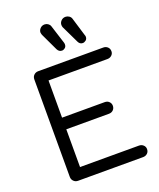

<svg xmlns="http://www.w3.org/2000/svg" viewBox="-186 -1173 1067 1286"><g transform="rotate(-20 347.5 -530.5)"><path d="M143 0Q125 0 112.5 -12.5Q100 -25 100 -43V-738Q100 -757 112.5 -769Q125 -781 143 -781H607Q625 -781 637.5 -769.5Q650 -758 650 -739Q650 -722 637.5 -710.5Q625 -699 607 -699H187V-434H491Q510 -434 522 -422Q534 -410 534 -393Q534 -375 522 -363Q510 -351 491 -351H187V-82H607Q625 -82 637.5 -70.5Q650 -59 650 -42Q650 -23 637.5 -11.5Q625 0 607 0ZM489 -856Q468 -856 458 -877L398 -1002Q395 -1010 395 -1019Q395 -1035 407.5 -1048Q420 -1061 439 -1061Q452 -1061 463.5 -1053.5Q475 -1046 479 -1034L519 -902Q522 -896 522 -889Q522 -873 511 -864.5Q500 -856 489 -856ZM341 -856Q320 -856 309 -877L250 -1002Q248 -1007 247.5 -1011Q247 -1015 246 -1019Q246 -1035 258.5 -1048Q271 -1061 290 -1061Q303 -1061 314 -1053.5Q325 -1046 329 -1034L371 -902Q372 -899 372.5 -895.5Q373 -892 373 -889Q373 -873 362.5 -864.5Q352 -856 341 -856Z"/></g></svg>

Font: Comfortaa Medium
Style: Regular
Weight: 500
Designer: Johan Aakerlund
Foundry: Johan Aakerlund
Version: Version 3.104; ttfautohint (v1.8.1.43-b0c9)